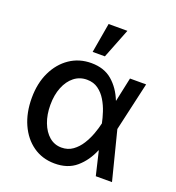

<svg xmlns="http://www.w3.org/2000/svg" viewBox="-141 -889 926 1012"><g transform="rotate(20 322.0 -383.0)"><path d="M276.3 11.4Q208.1 10.7 156.6 -25.7Q105.1 -62.1 76.3 -126.1Q47.6 -190 47.6 -272.7Q47.6 -355.1 77.8 -418.1Q108 -481.2 160.7 -516.9Q213.4 -552.6 280.9 -552.6Q353 -552.6 398.8 -513.1Q444.6 -473.7 469.5 -410.5H470.5L499.3 -545.5H589.8L527.7 -272.7L596.9 0H506L474.4 -133.2H472.7Q446.7 -70 399.1 -28.9Q351.6 12.1 276.3 11.4ZM441.1 -272.7 440.7 -274.1Q435.4 -300.4 424.9 -332.7Q414.4 -365.1 396.8 -394.5Q379.3 -424 352.8 -443.2Q326.3 -462.4 289.1 -462.4Q248.2 -462.4 217.5 -438Q186.8 -413.7 169.6 -370.7Q152.3 -327.8 152.3 -272Q152.3 -217 168.9 -173.5Q185.4 -130 214.8 -104.9Q244.3 -79.9 283.7 -79.9Q319.6 -79.9 346.6 -99.4Q373.6 -119 392.4 -149.1Q411.2 -179.3 423.1 -212.2Q435 -245 440.7 -271.3ZM266.3 -610.1 295.1 -777H400.6L334.9 -610.1Z"/></g></svg>

Font: Inter UI Medium
Style: Regular
Weight: 500
Designer: Rasmus Andersson
Foundry: rsms
Version: 3.2;8d6f07862